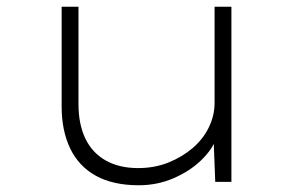

<svg xmlns="http://www.w3.org/2000/svg" viewBox="-20 -540 867 570"><path d="M392 10Q316 10 265 -18Q214 -46 188.5 -99Q163 -152 163 -224V-520H213V-231Q213 -171 233.5 -128.5Q254 -86 294 -63.5Q334 -41 390 -41Q439 -41 480 -57.5Q521 -74 552 -100.5Q583 -127 600 -162Q617 -197 617 -234V-520H667V0H619L614 -130H622Q611 -97 577.5 -64.5Q544 -32 495.5 -11Q447 10 392 10Z"/></svg>

Font: Lexend Peta ExtraLight
Style: Regular
Weight: 250
Version: Version 1.007